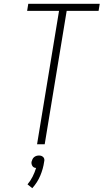

<svg xmlns="http://www.w3.org/2000/svg" viewBox="-20 -755 542 1005"><path d="M174 0 289 -698H122L128 -735H502L496 -698H329L214 0ZM149 230 124 210Q140 191 151 169Q162 147 169 124Q163 124 158 121.5Q153 119 150 114.5Q147 110 145.5 104Q144 98 145 92Q147 85 150 78.5Q153 72 158.5 67.5Q164 63 170.5 61Q177 59 184 59Q191 59 196.5 61Q202 63 206.5 67.5Q211 72 212 78.5Q213 85 211 92Q206 128 191 164Q176 200 149 230Z"/></svg>

Font: Iosevka Extralight Oblique
Style: Regular
Weight: 200
Italic angle: -9°
Monospace: yes
Designer: Belleve Invis
Foundry: Belleve Invis
Version: Version 32.5.0; ttfautohint (v1.8.4)